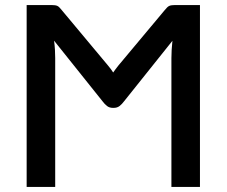

<svg xmlns="http://www.w3.org/2000/svg" viewBox="-20 -740 897 760"><path d="M771.5 -720V0H658.5V-510Q658.5 -525 659.5 -542.8Q660.5 -560.5 662.5 -578.5L471.5 -339.5Q463 -328 453.5 -320.5Q444 -313 430 -313H427Q413 -313 403.5 -320.5Q394 -328 385.5 -339.5L194 -579Q196.5 -561 197.5 -543Q198.5 -525 198.5 -510V0H85.5V-720H184.5Q192 -720 197.5 -719.2Q203 -718.5 207.2 -716.5Q211.5 -714.5 215.2 -710.5Q219 -706.5 224 -700.5L408.5 -479.5Q420 -466 428 -453Q432.5 -459.5 437.5 -466.2Q442.5 -473 448.5 -480.5L632.5 -700.5Q637.5 -706.5 641.5 -710.5Q645.5 -714.5 649.8 -716.5Q654 -718.5 659.5 -719.2Q665 -720 672.5 -720Z"/></svg>

Font: Lato 2
Style: Regular
Weight: 600
Designer: Lukasz Dziedzic with Adam Twardoch and Botio Nikoltchev
Foundry: tyPoland Lukasz Dziedzic
Version: Version 2.015; 2015-08-06; http://www.latofonts.com/